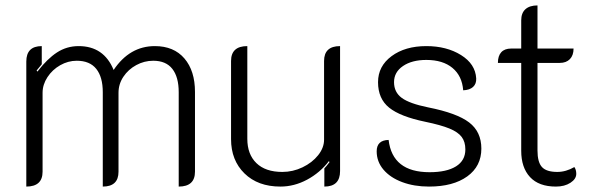

<svg xmlns="http://www.w3.org/2000/svg" viewBox="-20 -679 2186 708"><path d="M77 -452Q77 -509 134 -509V-442L115 -419L118 -415Q154 -462 190 -485.5Q226 -509 270 -509Q363 -509 399 -421Q458 -509 551 -509Q621 -509 660 -463.5Q699 -418 699 -340V-46Q699 9 639 9V-339Q639 -395 615.5 -425Q592 -455 545 -455Q512 -455 482.5 -439Q453 -423 435 -396Q417 -369 417 -337V-46Q417 9 359 9V-339Q359 -395 335 -425Q311 -455 263 -455Q231 -455 202 -438.5Q173 -422 155 -394.5Q137 -367 137 -337V-46Q137 9 77 9Z M1234 -48Q1234 9 1176 9V-58Q1183 -65 1195 -81L1193 -85Q1160 -42 1112.5 -16.5Q1065 9 1014 9Q931 9 881.5 -39.5Q832 -88 832 -166V-454Q832 -509 892 -509V-167Q892 -110 925.5 -77.5Q959 -45 1021 -45Q1060 -45 1095.5 -62Q1131 -79 1153 -106.5Q1175 -134 1175 -164V-454Q1175 -509 1234 -509Z M1369 -121Q1369 -162 1413 -163Q1427 -44 1564 -44Q1627 -44 1661.5 -65.5Q1696 -87 1696 -128Q1696 -156 1682.5 -174Q1669 -192 1637.5 -205Q1606 -218 1548 -230Q1456 -249 1415 -282Q1374 -315 1374 -376Q1374 -435 1424 -472Q1474 -509 1552 -509Q1627 -509 1680 -476Q1733 -443 1736 -390Q1737 -370 1724.5 -358.5Q1712 -347 1688 -346Q1684 -399 1648.5 -428.5Q1613 -458 1552 -458Q1499 -458 1466 -435.5Q1433 -413 1433 -376Q1433 -339 1461.5 -318Q1490 -297 1559 -283Q1665 -262 1710 -227.5Q1755 -193 1755 -131Q1755 -66 1703 -28.5Q1651 9 1562 9Q1507 9 1463 -7.5Q1419 -24 1394 -53.5Q1369 -83 1369 -121Z M1902 -123V-447H1816Q1816 -473 1828.5 -486.5Q1841 -500 1865 -500H1902V-604Q1902 -631 1917.5 -645Q1933 -659 1962 -659V-500H2095Q2095 -475 2081.5 -461Q2068 -447 2044 -447H1962V-124Q1962 -81 1978.5 -63Q1995 -45 2035 -45Q2067 -45 2098 -63Q2105 -53 2105 -38Q2105 -19 2083.5 -5Q2062 9 2030 9Q1967 9 1934.5 -26Q1902 -61 1902 -123Z"/></svg>

Font: K2D ExtraLight
Style: Regular
Weight: 275
Designer: Katatrad Aksorn Co.,Ltd.
Foundry: Cadson Demak Co.,Ltd.
Version: Version 1.000; ttfautohint (v1.6)